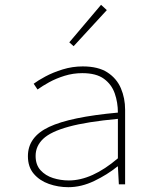

<svg xmlns="http://www.w3.org/2000/svg" viewBox="-20 -766 640 798"><path d="M264 12Q222 12 183.5 -1.5Q145 -15 120.5 -43.5Q96 -72 96 -117Q96 -197 184 -238.5Q272 -280 470 -298Q470 -340 457 -377.5Q444 -415 412 -438.5Q380 -462 322 -462Q284 -462 248.5 -451Q213 -440 184 -424Q155 -408 136 -394L120 -418Q137 -431 168.5 -448Q200 -465 240.5 -477.5Q281 -490 324 -490Q388 -490 426.5 -465Q465 -440 482.5 -399Q500 -358 500 -310V0H474L470 -74H468Q426 -40 372 -14Q318 12 264 12ZM266 -16Q314 -16 365 -39Q416 -62 470 -108V-272Q341 -260 266 -239.5Q191 -219 159.5 -189Q128 -159 128 -118Q128 -81 148.5 -58.5Q169 -36 200.5 -26Q232 -16 266 -16ZM286 -574 268 -590 400 -746 424 -724Z"/></svg>

Font: Source Code Pro ExtraLight
Style: Regular
Weight: 200
Monospace: yes
Designer: Paul D. Hunt, Teo Tuominen
Foundry: Adobe
Version: Version 1.026;hotconv 1.1.0;makeotfexe 2.6.0